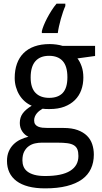

<svg xmlns="http://www.w3.org/2000/svg" viewBox="-20 -786 558 1046"><path d="M498 -536.1V-481L401.9 -467.8Q415.5 -450.7 424.8 -424.1Q434.1 -397.5 434.1 -363.8Q434.1 -326.7 422.6 -295.2Q411.1 -263.7 387.9 -240.7Q364.7 -217.8 330.6 -204.8Q296.4 -191.9 251 -191.9Q240.2 -191.9 229.5 -192.1Q218.8 -192.4 211.9 -193.8Q203.6 -189 195.6 -182.9Q187.5 -176.8 180.9 -168.9Q174.3 -161.1 170.2 -151.4Q166 -141.6 166 -129.9Q166 -116.7 171.9 -108.6Q177.7 -100.6 187.7 -96.2Q197.8 -91.8 211.4 -90.3Q225.1 -88.9 240.2 -88.9H326.2Q371.6 -88.9 402.8 -77.4Q434.1 -65.9 453.9 -46.4Q473.6 -26.9 482.4 -0.2Q491.2 26.4 491.2 56.2Q491.2 99.1 475.3 133.3Q459.5 167.5 426.8 191.2Q394 214.8 344 227.5Q293.9 240.2 226.1 240.2Q173.8 240.2 134.8 230Q95.7 219.7 69.8 200.2Q43.9 180.7 31 153.1Q18.1 125.5 18.1 90.8Q18.1 61.5 27.6 39.3Q37.1 17.1 53.2 1Q69.3 -15.1 90.6 -25.4Q111.8 -35.6 134.8 -41Q114.3 -50.3 101.1 -70.3Q87.9 -90.3 87.9 -116.2Q87.9 -146 103.5 -167.7Q119.1 -189.5 152.8 -210Q131.8 -218.8 114.5 -234.1Q97.2 -249.5 85.2 -269.3Q73.2 -289.1 66.7 -312.5Q60.1 -335.9 60.1 -360.8Q60.1 -404.3 72.3 -438.5Q84.5 -472.7 108.4 -496.6Q132.3 -520.5 168 -533.2Q203.6 -545.9 251 -545.9Q269 -545.9 288.3 -543.2Q307.6 -540.5 320.8 -536.1ZM102.1 87.9Q102.1 106 108.4 121.6Q114.7 137.2 129.2 148.4Q143.6 159.7 167.2 166.3Q190.9 172.9 226.1 172.9Q316.9 172.9 362.1 144.8Q407.2 116.7 407.2 64Q407.2 41.5 401.4 27.3Q395.5 13.2 382.1 5.1Q368.7 -2.9 346.7 -5.9Q324.7 -8.8 293 -8.8H207Q189.9 -8.8 171.4 -4.9Q152.8 -1 137.5 9.8Q122.1 20.5 112.1 39.3Q102.1 58.1 102.1 87.9ZM147 -363.8Q147 -307.6 173.3 -280.3Q199.7 -252.9 248 -252.9Q296.9 -252.9 322 -280Q347.2 -307.1 347.2 -365.2Q347.2 -425.3 321.5 -453.6Q295.9 -481.9 247.1 -481.9Q198.7 -481.9 172.9 -452.6Q147 -423.3 147 -363.8ZM335.9 -752.9Q330.1 -740.7 323.7 -722.2Q317.4 -703.6 311.5 -683.1Q305.7 -662.6 301.3 -642.3Q296.9 -622.1 294.9 -606H208V-616.2Q210.4 -627.9 218 -647Q225.6 -666 236.6 -687Q247.6 -708 261 -729Q274.4 -750 288.1 -766.1H335.9Z"/></svg>

Font: Droid Sans
Style: Regular
Weight: 400
Foundry: Ascender Corporation
Version: Version 1.00 build 114